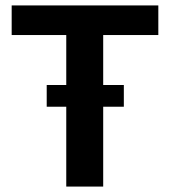

<svg xmlns="http://www.w3.org/2000/svg" viewBox="-20 -687 626 707"><path d="M224 0V-558H23V-667H563V-558H360V0ZM152 -294V-374H436V-294Z"/></svg>

Font: Maven Pro SemiBold
Style: Regular
Weight: 600
Designer: Joe Prince
Foundry: Joe Prince
Version: Version 2.103